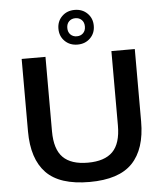

<svg xmlns="http://www.w3.org/2000/svg" viewBox="-64 -1054 956 1120"><g transform="rotate(-5 414.0 -494.0)"><path d="M415 9.5Q240.5 9.5 161.5 -72.5Q82.5 -154.5 82.5 -316V-740H222V-304Q222 -199 269.5 -151.2Q317 -103.5 415 -103.5Q513 -103.5 560.5 -151.2Q608 -199 608 -304V-740H745V-316Q745 -154.5 666.2 -72.5Q587.5 9.5 415 9.5ZM415 -795Q370 -795 340.8 -823.8Q311.5 -852.5 311.5 -896.5Q311.5 -940.5 340.8 -969.2Q370 -998 415 -998Q460 -998 489.2 -969.2Q518.5 -940.5 518.5 -896.5Q518.5 -852.5 489.2 -823.8Q460 -795 415 -795ZM415 -843.5Q437.5 -843.5 452 -857.8Q466.5 -872 466.5 -896.5Q466.5 -921 452 -935.2Q437.5 -949.5 415 -949.5Q392.5 -949.5 378 -935.2Q363.5 -921 363.5 -896.5Q363.5 -872 378 -857.8Q392.5 -843.5 415 -843.5Z"/></g></svg>

Font: Encode Sans Expanded SemiBold
Style: Regular
Weight: 600
Width: 7
Designer: Multiple Designers
Foundry: Impallari Type
Version: Version 3.000; ttfautohint (v1.8.3) -l 8 -r 50 -G 200 -x 14 